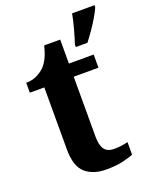

<svg xmlns="http://www.w3.org/2000/svg" viewBox="-143 -841 749 933"><g transform="rotate(-20 231.0 -375.0)"><path d="M243 10Q176 10 136 -25Q96 -60 96 -148V-468H21V-519Q53 -519 78.5 -532Q104 -545 119 -561Q150 -594 165 -660H248V-536H376V-468H248V-158Q248 -113 263.5 -92Q279 -71 314 -71Q334 -71 351.5 -73.5Q369 -76 385 -80V-15Q369 -8 332.5 1Q296 10 243 10ZM307 -613Q317 -643 328.5 -685Q340 -727 346 -760H462V-750Q453 -729 437 -702Q421 -675 402.5 -648.5Q384 -622 367 -600H307Z"/></g></svg>

Font: Noto Serif Yezidi
Style: Bold
Weight: 700
Designer: Dalton Maag Ltd
Foundry: Dalton Maag Ltd
Version: Version 1.001; ttfautohint (v1.8.4.7-5d5b)